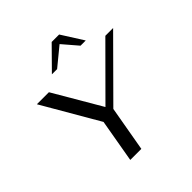

<svg xmlns="http://www.w3.org/2000/svg" viewBox="-237 -1099 1275 1275"><g transform="rotate(-45 400.0 -461.5)"><path d="M314 -304 84 -700H197L393 -365L727 -700H800L421 -319L365 0H261ZM446 -923H516L613 -770H564L473 -876L344 -770H295Z"/></g></svg>

Font: Fahkwang
Style: Italic
Weight: 400
Italic angle: -10°
Version: Version 1.000; ttfautohint (v1.6)